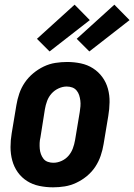

<svg xmlns="http://www.w3.org/2000/svg" viewBox="-20 -793 574 821"><path d="M207 8Q177 8 148 2Q119 -4 95.5 -19Q72 -34 56 -56.5Q40 -79 32.5 -106.5Q25 -134 25 -164Q25 -194 30 -223L50 -343Q54 -368 62.5 -393Q71 -418 86 -440Q101 -462 122 -479.5Q143 -497 167 -508.5Q191 -520 216.5 -524Q242 -528 267 -528Q297 -528 325.5 -522Q354 -516 377.5 -501Q401 -486 417.5 -463.5Q434 -441 441.5 -413.5Q449 -386 448.5 -356Q448 -326 443 -297L423 -177Q419 -152 410.5 -127Q402 -102 387.5 -80Q373 -58 352 -40.5Q331 -23 306.5 -11.5Q282 0 257 4Q232 8 207 8ZM208 -97Q226 -97 243.5 -105Q261 -113 273 -127Q285 -141 291.5 -158.5Q298 -176 301 -194L321 -314Q323 -326 324 -338.5Q325 -351 323.5 -363Q322 -375 318.5 -386Q315 -397 307.5 -406Q300 -415 289 -419Q278 -423 265 -423Q248 -423 230.5 -415Q213 -407 200.5 -393Q188 -379 181.5 -361.5Q175 -344 172 -326L153 -206Q150 -194 149.5 -181.5Q149 -169 150 -157Q151 -145 155 -134Q159 -123 166 -114Q173 -105 184.5 -101Q196 -97 208 -97ZM362 -573 308 -627 469 -773 534 -707ZM192 -573 138 -627 299 -773 364 -707Z"/></svg>

Font: Iosevka SS04 Extrabold Oblique
Style: Regular
Weight: 800
Italic angle: -9°
Monospace: yes
Designer: Belleve Invis
Foundry: Belleve Invis
Version: Version 19.0.0; ttfautohint (v1.8.4)